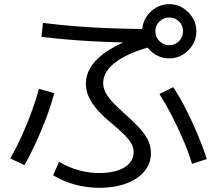

<svg xmlns="http://www.w3.org/2000/svg" viewBox="-20 -852 1040 921"><path d="M457 49Q397 49 340 33.5Q283 18 235 -11L263 -76Q308 -49 359.5 -35Q411 -21 462 -22Q511 -23 546.5 -35Q582 -47 601.5 -69.5Q621 -92 621 -122Q621 -145 609.5 -164.5Q598 -184 575 -207Q552 -230 515 -261Q477 -292 449.5 -322.5Q422 -353 407 -384.5Q392 -416 392 -450Q392 -496 419.5 -536.5Q447 -577 501.5 -611.5Q556 -646 636 -675L655 -647Q531 -648 415.5 -654.5Q300 -661 179 -675L186 -742Q268 -732 350 -725.5Q432 -719 521.5 -716Q611 -713 715 -712V-631Q599 -601 537 -555.5Q475 -510 475 -454Q475 -429 487.5 -406Q500 -383 524.5 -357.5Q549 -332 584 -301Q617 -272 644.5 -243Q672 -214 688 -183.5Q704 -153 704 -117Q704 -68 673 -30.5Q642 7 586 28Q530 49 457 49ZM29 -92Q58 -142 84 -199.5Q110 -257 131.5 -315.5Q153 -374 167 -426L240 -405Q226 -351 204 -292Q182 -233 155 -173.5Q128 -114 98 -60ZM901 -66Q884 -123 858.5 -182Q833 -241 804 -297.5Q775 -354 745 -401L811 -434Q842 -387 871.5 -329Q901 -271 927 -209.5Q953 -148 972 -89ZM792 -572Q756 -572 726.5 -589.5Q697 -607 679.5 -636.5Q662 -666 662 -702Q662 -738 679.5 -767Q697 -796 726.5 -814Q756 -832 792 -832Q828 -832 857 -814Q886 -796 904 -767Q922 -738 922 -702Q922 -666 904 -636.5Q886 -607 857 -589.5Q828 -572 792 -572ZM792 -635Q820 -635 839 -655Q858 -675 858 -702Q858 -730 839 -749Q820 -768 792 -768Q765 -768 745 -749Q725 -730 725 -702Q725 -675 745 -655Q765 -635 792 -635Z"/></svg>

Font: M PLUS 2 Thin
Style: Regular
Weight: 400
Version: Version 1.001